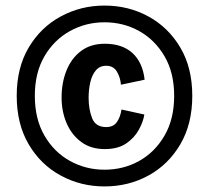

<svg xmlns="http://www.w3.org/2000/svg" viewBox="-20 -697 750 689"><path d="M355 -28Q270 -28 198 -67Q126 -106 83 -179Q40 -252 40 -353Q40 -454 83 -526.5Q126 -599 198 -638Q270 -677 355 -677Q441 -677 512.5 -638Q584 -599 627 -526.5Q670 -454 670 -353Q670 -252 627 -179Q584 -106 512.5 -67Q441 -28 355 -28ZM355 -88Q423 -88 479.5 -119.5Q536 -151 570.5 -210.5Q605 -270 605 -353Q605 -436 570.5 -495Q536 -554 479.5 -585.5Q423 -617 355 -617Q288 -617 231 -585.5Q174 -554 139.5 -495Q105 -436 105 -353Q105 -270 139.5 -210.5Q174 -151 231 -119.5Q288 -88 355 -88ZM356 -162Q306 -162 271.5 -187.5Q237 -213 219 -255Q201 -297 201 -347Q201 -401 219 -445Q237 -489 271.5 -514.5Q306 -540 356 -540Q419 -540 455.5 -506.5Q492 -473 499 -411L414 -393Q412 -419 399.5 -440Q387 -461 361 -461Q338 -461 324 -444.5Q310 -428 304 -401.5Q298 -375 298 -346Q298 -305 310.5 -273Q323 -241 361 -241Q387 -241 399.5 -259Q412 -277 416 -304L498 -286Q494 -260 478 -231Q462 -202 432.5 -182Q403 -162 356 -162Z"/></svg>

Font: Freeman
Style: Regular
Weight: 400
Designer: Vernon Adams, Aoife Mooney, Rodrigo Fuenzalida
Foundry: Rodrigo Fuenzalida
Version: Version 1.000; ttfautohint (v1.8.4.7-5d5b)